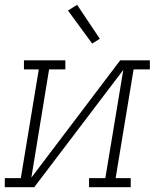

<svg xmlns="http://www.w3.org/2000/svg" viewBox="-35 -782 655 802"><path d="M-15 0V-38H52L127 -492H65V-530H238V-492H170L96 -40L467 -530H591V-492H523L448 -38H511V0H337V-38H405L480 -490L108 0ZM350 -600 249 -738 287 -762 382 -620Z"/></svg>

Font: Iosevka Curly Slab XLtExObl
Style: Regular
Weight: 200
Width: 7
Italic angle: -9°
Monospace: yes
Designer: Belleve Invis
Foundry: Belleve Invis
Version: Version 11.0.0; ttfautohint (v1.8.3)